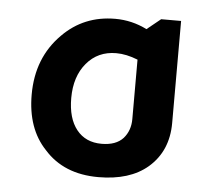

<svg xmlns="http://www.w3.org/2000/svg" viewBox="-42 -531 628 585"><g transform="rotate(5 272.0 -239.0)"><path d="M489 -487V-175Q489 -89 430 -38Q375 9 279 9Q173 9 113 -59Q55 -120 55 -224Q55 -337 128 -410Q193 -476 289 -476Q340 -476 386 -453L428 -487ZM367 -358Q332 -372 301 -372Q245 -372 210.5 -331Q176 -290 176 -224Q176 -162 203.5 -127.5Q231 -93 280 -93Q324 -93 346 -117Q367 -141 367 -176Z"/></g></svg>

Font: Almarai Bold
Style: Regular
Weight: 700
Designer: Boutros International 2019
Foundry: Created by Boutros International 2019
Version: Version 1.10